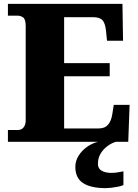

<svg xmlns="http://www.w3.org/2000/svg" viewBox="-20 -734 715 994"><path d="M21 0V-61H72Q92 -61 102.5 -75Q113 -89 113 -110V-599Q113 -634 100 -643.5Q87 -653 70 -653H21V-714H614L617 -523H534L529 -573Q525 -613 511 -629Q497 -645 462 -645H312V-407H548V-339H312V-69H491Q523 -69 539.5 -88.5Q556 -108 561 -141L569 -191H651L644 0ZM528 240Q449 240 409.5 213.5Q370 187 370 130Q370 99 387 72Q404 45 431 26Q458 7 488 0H580Q559 6 537.5 21.5Q516 37 501.5 60Q487 83 487 115Q487 139 506.5 150Q526 161 556 161Q570 161 585.5 159Q601 157 619 153V224Q609 229 591.5 232.5Q574 236 556.5 238Q539 240 528 240Z"/></svg>

Font: Noto Serif Tamil Black
Style: Regular
Weight: 900
Designer: Indian Type Foundry, Tom Grace, and the Monotype Design Team
Foundry: Monotype Imaging Inc.
Version: Version 2.004; ttfautohint (v1.8.4.7-5d5b)